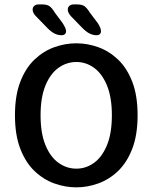

<svg xmlns="http://www.w3.org/2000/svg" viewBox="-20 -816 672 847"><path d="M317 10.5Q267.5 10.5 219.5 -6.8Q171.5 -24 132.2 -61.5Q93 -99 69.5 -159.8Q46 -220.5 46 -307.5Q46 -394.5 69.5 -455.2Q93 -516 132.2 -553.2Q171.5 -590.5 219.5 -607.8Q267.5 -625 317 -625Q365.5 -625 413.5 -607.8Q461.5 -590.5 500.8 -553.2Q540 -516 563.5 -455.2Q587 -394.5 587 -307.5Q587 -220.5 563.5 -159.8Q540 -99 500.8 -61.5Q461.5 -24 413.5 -6.8Q365.5 10.5 317 10.5ZM317 -72Q359.5 -72 395 -97.8Q430.5 -123.5 452 -175.8Q473.5 -228 473.5 -307.5Q473.5 -386.5 452 -438.8Q430.5 -491 395 -516.8Q359.5 -542.5 317 -542.5Q274 -542.5 238 -516.8Q202 -491 180.5 -438.8Q159 -386.5 159 -307.5Q159 -228 180.5 -175.8Q202 -123.5 238 -97.8Q274 -72 317 -72ZM252.5 -660.5Q235.5 -660.5 220.2 -668.2Q205 -676 188 -693.5L138.5 -744.5Q130.5 -752.5 127.2 -760Q124 -767.5 124 -774Q124 -784 131.2 -790.2Q138.5 -796.5 150 -796.5H165.5Q187 -796.5 198.2 -788.8Q209.5 -781 222.5 -759.5L256 -714.5Q271.5 -690.5 271.5 -678.5Q271.5 -670 266 -665.2Q260.5 -660.5 252.5 -660.5ZM407 -660.5Q390.5 -660.5 375 -668.2Q359.5 -676 342.5 -693.5L293 -744.5Q279 -759.5 279 -774Q279 -784 286.2 -790.2Q293.5 -796.5 304.5 -796.5H320Q341.5 -796.5 352.5 -788.8Q363.5 -781 377 -759.5L411 -714.5Q418.5 -703 422 -694.2Q425.5 -685.5 425.5 -678.5Q425.5 -670 420.2 -665.2Q415 -660.5 407 -660.5Z"/></svg>

Font: Sono Medium
Style: Regular
Weight: 500
Designer: Tyler Finck
Foundry: Tyler Finck
Version: Version 2.112